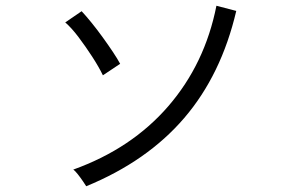

<svg xmlns="http://www.w3.org/2000/svg" viewBox="-20 -691 1040 668"><path d="M280 -43Q277 -48 268.5 -60.5Q260 -73 250.5 -85Q241 -97 235 -101Q438 -174 565.5 -321.5Q693 -469 733 -671L802 -653Q750 -431 621 -280.5Q492 -130 280 -43ZM338 -429Q324 -458 301 -493.5Q278 -529 253.5 -561.5Q229 -594 207 -613L264 -652Q279 -636 298.5 -612Q318 -588 337.5 -561Q357 -534 373 -510Q389 -486 398 -469Z"/></svg>

Font: Zen Kaku Gothic New
Style: Regular
Weight: 400
Designer: Yoshimichi Ohira
Foundry: Positype
Version: Version 1.001